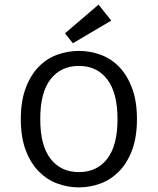

<svg xmlns="http://www.w3.org/2000/svg" viewBox="-20 -795 682 830"><path d="M70 -280Q70 -358 91 -414Q112 -470 147 -506Q182 -542 227.5 -558.5Q273 -575 321 -575Q369 -575 414.5 -558.5Q460 -542 495 -506Q530 -470 551 -414Q572 -358 572 -280Q572 -202 551 -146Q530 -90 494.5 -54Q459 -18 414 -1.5Q369 15 321 15Q273 15 228 -1.5Q183 -18 147.5 -54Q112 -90 91 -146Q70 -202 70 -280ZM154 -280Q154 -166 198.5 -108.5Q243 -51 321 -51Q399 -51 443.5 -108.5Q488 -166 488 -280Q488 -394 443.5 -452Q399 -510 321 -510Q243 -510 198.5 -452.5Q154 -395 154 -280ZM406 -775 461 -706 295 -608 261 -651Z"/></svg>

Font: Carrois Gothic SC
Style: Regular
Weight: 400
Designer: Ralph du Carrois
Foundry: Ralph du Carrois
Version: Version 1.002